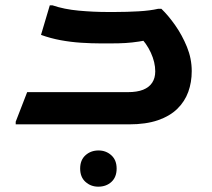

<svg xmlns="http://www.w3.org/2000/svg" viewBox="-20 -467 797 721"><path d="M39 -10 82 -121H460Q495 -121 517.5 -130Q540 -139 551.5 -156.5Q563 -174 563 -199Q563 -233 546.5 -269Q530 -305 502 -332L565 -323Q528 -315 502 -311Q476 -307 452 -305.5Q428 -304 395 -304H358Q324 -304 285 -306.5Q246 -309 208 -316Q170 -323 134 -336L167 -447H177Q221 -432 276 -427Q331 -422 381 -422H413Q457 -422 500.5 -424.5Q544 -427 574 -434H586Q612 -409 638 -372Q664 -335 682 -291Q700 -247 700 -200Q700 -158 687 -122Q674 -86 646 -58.5Q618 -31 573 -15.5Q528 0 464 0H39ZM281 166Q281 134 301 116Q321 98 350 98Q378 98 398 116Q418 134 418 166Q418 198 398.5 216Q379 234 349 234Q321 234 301 216Q281 198 281 166Z"/></svg>

Font: Kufam SemiBold
Style: Italic
Weight: 600
Italic angle: -11°
Designer: Artur Schmal
Foundry: Original Type
Version: Version 1.301; ttfautohint (v1.8.3)